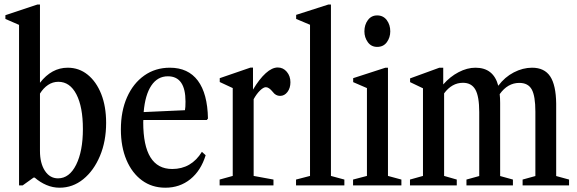

<svg xmlns="http://www.w3.org/2000/svg" viewBox="-20 -842 2621 872"><path d="M250.5 10.5Q219.5 10.5 190.8 -1.8Q162 -14 137.5 -35.5H132.5L83 0H66.5V-729L4.5 -756V-773L150 -821.5H161.5V-466Q214.5 -534.5 287.5 -534.5Q339 -534.5 378.2 -502.8Q417.5 -471 439.8 -414.8Q462 -358.5 462 -284Q462 -200.5 434 -133.8Q406 -67 358.2 -28.2Q310.5 10.5 250.5 10.5ZM243.5 -32Q295 -32 325.8 -93.8Q356.5 -155.5 356.5 -256Q356.5 -356.5 327 -413.5Q297.5 -470.5 245 -470.5Q219.5 -470.5 198.2 -456.2Q177 -442 161.5 -417V-156.5Q161.5 -100.5 184 -66.2Q206.5 -32 243.5 -32Z M731 10.5Q670 10.5 624.8 -22.8Q579.5 -56 554.2 -115.8Q529 -175.5 529 -254Q529 -337.5 557 -400.5Q585 -463.5 635.2 -499Q685.5 -534.5 751.5 -534.5Q834.5 -534.5 878.5 -475.8Q922.5 -417 924.5 -303.5L919 -297H631Q630.5 -292 630.5 -286.5Q630.5 -74.5 762 -74.5Q849 -74.5 897 -152.5L914 -137Q892.5 -67 844.5 -28.2Q796.5 10.5 731 10.5ZM742.5 -495.5Q695.5 -495.5 667.2 -453.2Q639 -411 632.5 -333L820 -341.5Q822.5 -353 822.5 -380.5Q822.5 -495.5 742.5 -495.5Z M977.5 0V-26.5L1037 -43V-442L978 -469.5V-487L1117.5 -535H1129V-435Q1158 -483.5 1186.8 -509.5Q1215.5 -535.5 1241.5 -535.5Q1266 -535.5 1282.5 -516Q1299 -496.5 1299 -468.5Q1299 -442 1285.5 -424.2Q1272 -406.5 1252 -406.5Q1232 -406.5 1218.5 -425Q1201.5 -446 1187.5 -446Q1176.5 -446 1161 -431Q1145.5 -416 1132 -391.5V-43L1222 -26.5V0Z M1324.5 0V-26.5L1388 -43V-729.5L1325 -756V-774.5L1471.5 -821.5H1483V-43L1544 -26.5V0Z M1693 -629Q1666 -629 1650.5 -650.5Q1635 -672 1635 -699.5Q1635 -729.5 1650.8 -750.8Q1666.5 -772 1693 -772Q1720.5 -772 1736.5 -750.8Q1752.5 -729.5 1752.5 -699.5Q1752.5 -672 1737 -650.5Q1721.5 -629 1693 -629ZM1583.5 0V-26.5L1646.5 -43V-442L1584 -469V-487L1730.5 -534.5H1742V-43L1803 -26.5V0Z M1842 0V-26.5L1901 -43V-441L1842.5 -469V-486L1975.5 -534.5H1993V-458.5Q2024 -494 2062.8 -514.2Q2101.5 -534.5 2139.5 -534.5Q2221.5 -534.5 2243 -452.5Q2272.5 -492 2313.5 -513.2Q2354.5 -534.5 2396.5 -534.5Q2452.5 -534.5 2478.8 -495Q2505 -455.5 2506 -371.5V-42.5L2564.5 -26.5V0H2353.5V-26.5L2411.5 -42.5V-335Q2411.5 -406 2395 -435.8Q2378.5 -465.5 2338.5 -465.5Q2286 -465.5 2249.5 -414.5Q2251.5 -396 2251.5 -374.5V-42.5L2309.5 -26.5V0H2098.5V-26.5L2156.5 -42.5V-333Q2156.5 -404 2139 -435Q2121.5 -466 2082.5 -466Q2032.5 -466 1997 -418V-43L2054.5 -26.5V0Z"/></svg>

Font: Libre Caslon Condensed Medium
Style: Regular
Weight: 500
Designer: Pablo Impallari, Rodrigo Fuenzalida, Katja Schimmel, Ertekin Erdin
Foundry: Pablo Impallari, Rodrigo Fuenzalida
Version: Version 2.000; ttfautohint (v1.8.4.7-5d5b);gftools[0.9.33]